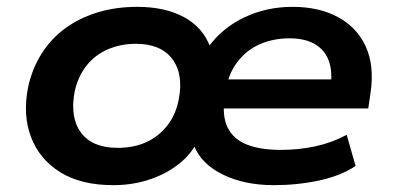

<svg xmlns="http://www.w3.org/2000/svg" viewBox="-20 -531 1155 561"><path d="M311 10Q217 10 156.5 -27.5Q96 -65 71 -129.5Q46 -194 62 -276Q74 -331 102 -375Q130 -419 171.5 -449Q213 -479 266 -495Q319 -511 381 -511Q462 -511 517.5 -481Q573 -451 594 -394H589Q630 -450 694.5 -480.5Q759 -511 835 -511Q912 -511 967.5 -481Q1023 -451 1048.5 -395.5Q1074 -340 1063 -262L1056 -214H608L621 -299H967L946 -277Q952 -321 941 -352.5Q930 -384 901 -401.5Q872 -419 826 -419Q778 -419 738.5 -401.5Q699 -384 672.5 -348.5Q646 -313 638 -260L637 -252Q628 -193 645 -158.5Q662 -124 701.5 -108.5Q741 -93 801 -93Q853 -93 901.5 -103.5Q950 -114 993 -137L1019 -46Q975 -17 912 -3.5Q849 10 780 10Q695 10 632 -20.5Q569 -51 547 -105H550Q529 -70 492 -44Q455 -18 409 -4Q363 10 311 10ZM324 -99Q370 -99 406 -115Q442 -131 467.5 -162.5Q493 -194 502 -239Q517 -314 483.5 -358.5Q450 -403 377 -403Q333 -403 295.5 -387Q258 -371 233 -339.5Q208 -308 198 -263Q184 -187 217 -143Q250 -99 324 -99Z"/></svg>

Font: Nunito Sans 7pt SemiExpanded
Style: Bold Italic
Weight: 700
Width: 6
Italic angle: -9°
Designer: Vernon Adams
Foundry: Vernon Adams
Version: Version 3.101;gftools[0.9.27]